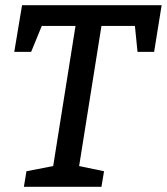

<svg xmlns="http://www.w3.org/2000/svg" viewBox="-20 -720 643 740"><path d="M65 -700H603L574 -520H510L500 -620H371L285 -80L381 -60L371 0H72L82 -60L185 -80L271 -620H141L100 -520H35Z"/></svg>

Font: Bitter
Style: Italic
Weight: 400
Italic angle: -9°
Designer: Sol Matas
Foundry: Sol Matas
Version: Version 1.001